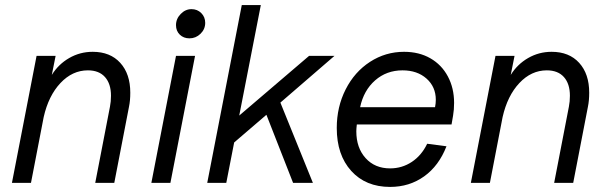

<svg xmlns="http://www.w3.org/2000/svg" viewBox="-20 -720 2396 756"><path d="M417 -343Q417 -390 393.5 -416.5Q370 -443 326 -443Q265 -443 218 -393Q171 -343 152 -259L102 0H27L124 -500H199L184 -425Q210 -467 252.5 -491.5Q295 -516 345 -516Q414 -516 453.5 -472.5Q493 -429 493 -355Q493 -324 488 -300L430 0H355L413 -300Q417 -320 417 -343Z M748 -500 651 0H576L673 -500ZM673 -621Q673 -646 691.5 -665Q710 -684 734 -684Q757 -684 772.5 -668.5Q788 -653 788 -630Q788 -605 769.5 -587Q751 -569 726 -569Q703 -569 688 -583.5Q673 -598 673 -621Z M1007 -700 922 -265 1197 -500H1297L1084 -316L1212 0H1134L1029 -268L902 -159L871 0H796L932 -700Z M1306 -216Q1306 -299 1341 -368Q1376 -437 1437 -476.5Q1498 -516 1571 -516Q1630 -516 1674.5 -490.5Q1719 -465 1743.5 -419Q1768 -373 1768 -315Q1768 -288 1764 -265L1758 -230H1385Q1383 -212 1383 -203Q1383 -138 1419.5 -97.5Q1456 -57 1516 -57Q1563 -57 1601.5 -82.5Q1640 -108 1662 -154L1738 -144Q1708 -67 1650 -25.5Q1592 16 1516 16Q1420 16 1363 -47Q1306 -110 1306 -216ZM1696 -327Q1696 -378 1659.5 -410.5Q1623 -443 1565 -443Q1502 -443 1457 -403.5Q1412 -364 1398 -298H1693Q1696 -313 1696 -327Z M2224 -343Q2224 -390 2200.5 -416.5Q2177 -443 2133 -443Q2072 -443 2025 -393Q1978 -343 1959 -259L1909 0H1834L1931 -500H2006L1991 -425Q2017 -467 2059.5 -491.5Q2102 -516 2152 -516Q2221 -516 2260.5 -472.5Q2300 -429 2300 -355Q2300 -324 2295 -300L2237 0H2162L2220 -300Q2224 -320 2224 -343Z"/></svg>

Font: MedMera Sans
Style: Italic
Weight: 400
Italic angle: -11°
Designer: Kasper Nordkvist
Foundry: UNCUT.wtf
Version: Version 1.300